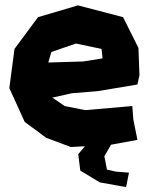

<svg xmlns="http://www.w3.org/2000/svg" viewBox="-20 -541 567 732"><path d="M371.1 -318.4 296.9 -306.6 164.1 -302.7 175.8 -342.8 269.5 -375 367.2 -354.5ZM503.9 -218.8 511.7 -253.9 507.8 -358.4 449.2 -475.6 277.3 -520.5 125 -475.6 35.2 -354.5 15.6 -205.1 74.2 -76.2 156.2 -15.6 250 19.5 303.7 16.6 278.3 46.9 286.1 109.4 360.4 154.3 441.4 168.9 460.9 171.9 471.7 117.2 421.9 113.3 387.7 105.5 377.9 54.7 403.3 10.7 503.9 -7.8 488.3 -85.9 484.4 -136.7 304.7 -121.1 226.6 -136.7 179.7 -168.9 253.9 -185.5 351.6 -193.4Z"/></svg>

Font: MaokenAssortedSans-TC
Style: Regular
Weight: 500
Version: Version 0.83